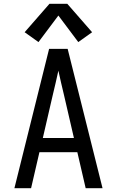

<svg xmlns="http://www.w3.org/2000/svg" viewBox="-20 -993 616 1013"><path d="M56 0H144L188 -190H388L432 0H521L337 -735H239ZM206 -265 258 -490Q266 -523 273.5 -555.5Q281 -588 288 -620Q295 -588 302.5 -555.5Q310 -523 318 -490L370 -265ZM183 -771 288 -911 393 -771 466 -823 335 -973H241L110 -823Z"/></svg>

Font: Iosevka Sparkle
Style: Regular
Weight: 400
Designer: Belleve Invis
Foundry: Belleve Invis
Version: Version 4.5.0; ttfautohint (v1.8.3)